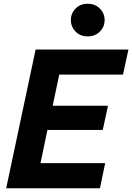

<svg xmlns="http://www.w3.org/2000/svg" viewBox="-20 -1004 705 1024"><path d="M448 -810Q408 -810 383 -835.5Q358 -861 358 -897Q358 -933 383 -958.5Q408 -984 448 -984Q487 -984 512.5 -958.5Q538 -933 538 -897Q538 -861 512.5 -835.5Q487 -810 448 -810ZM13 0 170 -740H665L636 -606H296L261 -440H556L528 -311H233L196 -134H541L513 0Z"/></svg>

Font: Be Vietnam Pro
Style: Bold Italic
Weight: 700
Italic angle: -12°
Designer: Lam Bao, Tony Le, Vietanh Nguyen
Foundry: Yellow Type Foundry
Version: Version 1.002; ttfautohint (v1.8.3)